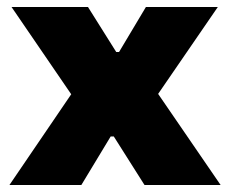

<svg xmlns="http://www.w3.org/2000/svg" viewBox="-20 -530 659 550"><path d="M7 0 184 -260 13 -510H232L313 -381H321L398 -510H604L433 -261L612 0H394L306 -139H297L213 0Z"/></svg>

Font: Saira SemiExpanded ExtraBold
Style: Regular
Weight: 800
Width: 6
Designer: Hector Gatti with collaboration of the Omnibus-Type team
Foundry: Omnibus-Type
Version: Version 1.101